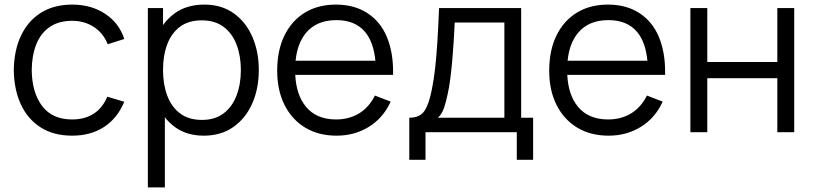

<svg xmlns="http://www.w3.org/2000/svg" viewBox="-20 -575 3544 835"><path d="M294 15Q212.5 15 156 -21.5Q99.5 -58 70.2 -122.2Q41 -186.5 40 -270Q41 -355 71 -419.2Q101 -483.5 157.5 -519.2Q214 -555 294.5 -555Q376.5 -555 437.2 -515Q498 -475 520.5 -405.5L448.5 -382.5Q429.5 -431 388.2 -457.8Q347 -484.5 294 -484.5Q234.5 -484.5 195.5 -457.2Q156.5 -430 137.5 -381.5Q118.5 -333 118 -270Q119 -173 163 -114.2Q207 -55.5 294 -55.5Q349 -55.5 387.8 -80.8Q426.5 -106 446.5 -154.5L520.5 -132.5Q490.5 -60.5 432.5 -22.8Q374.5 15 294 15Z M866 15Q791.5 15 740 -23Q715.5 -41 697 -65V240H623V-540H689V-466Q711 -496.5 741 -518Q793 -555 869 -555Q943 -555 996 -517.5Q1049 -480 1077.2 -415.5Q1105.5 -351 1105.5 -270.5Q1105.5 -189.5 1077 -125Q1048.5 -60.5 995 -22.8Q941.5 15 866 15ZM858.5 -53.5Q915 -53.5 952.5 -82Q990 -110.5 1008.8 -159.8Q1027.5 -209 1027.5 -270.5Q1027.5 -331.5 1009 -380.5Q990.5 -429.5 952.8 -458Q915 -486.5 857 -486.5Q800.5 -486.5 763.2 -459Q726 -431.5 707.5 -382.8Q689 -334 689 -270.5Q689 -208 707.5 -158.8Q726 -109.5 763.5 -81.5Q801 -53.5 858.5 -53.5Z M1444 15Q1365 15 1307.2 -20Q1249.5 -55 1217.5 -118.5Q1185.5 -182 1185.5 -267.5Q1185.5 -356 1217 -420.5Q1248.5 -485 1305.8 -520Q1363 -555 1441 -555Q1521 -555 1577.5 -518.2Q1634 -481.5 1661.8 -415.8Q1689.5 -350 1689.5 -264.5Q1689.5 -257 1689.5 -249.5H1264Q1268.5 -162 1310 -111.5Q1356 -55.5 1441 -55.5Q1499 -55.5 1542.2 -82.2Q1585.5 -109 1610.5 -159.5L1679 -133Q1647 -62.5 1584.8 -23.8Q1522.5 15 1444 15ZM1612.5 -311Q1605 -390 1569.5 -434Q1526 -487.5 1443 -487.5Q1356 -487.5 1310 -431Q1273 -386 1265.5 -311Z M1760 120V-63Q1806 -63 1826 -92.8Q1846 -122.5 1858.5 -188Q1867 -230.5 1872.5 -279.5Q1878 -328.5 1882 -391.8Q1886 -455 1889.5 -540H2246.5V-63H2298.5V120H2227.5V0H1830.5V120ZM1884.5 -63H2173.5V-477H1957.5Q1956 -439 1953.2 -396.5Q1950.5 -354 1946.8 -311.5Q1943 -269 1938.2 -231.8Q1933.5 -194.5 1927 -166.5Q1919.5 -130.5 1910.8 -105Q1902 -79.5 1884.5 -63Z M2627 15Q2548 15 2490.2 -20Q2432.5 -55 2400.5 -118.5Q2368.5 -182 2368.5 -267.5Q2368.5 -356 2400 -420.5Q2431.5 -485 2488.8 -520Q2546 -555 2624 -555Q2704 -555 2760.5 -518.2Q2817 -481.5 2844.8 -415.8Q2872.5 -350 2872.5 -264.5Q2872.5 -257 2872.5 -249.5H2447Q2451.5 -162 2493 -111.5Q2539 -55.5 2624 -55.5Q2682 -55.5 2725.2 -82.2Q2768.5 -109 2793.5 -159.5L2862 -133Q2830 -62.5 2767.8 -23.8Q2705.5 15 2627 15ZM2795.5 -311Q2788 -390 2752.5 -434Q2709 -487.5 2626 -487.5Q2539 -487.5 2493 -431Q2456 -386 2448.5 -311Z M2982.5 0V-540H3056V-305.5H3360.5V-540H3434V0H3360.5V-235H3056V0Z"/></svg>

Font: Cns Manrope
Style: Regular
Weight: 400
Designer: Mikhail Sharanda
Foundry: Mikhail Sharanda
Version: Version 4.504